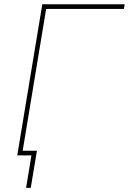

<svg xmlns="http://www.w3.org/2000/svg" viewBox="-20 -748 620 924"><path d="M580.1 -727.5 576.2 -705.1H202.1L85.4 0H63L183.6 -727.5ZM105.5 156.2 131.3 0H78.6L82.5 -22.5H157.7L127.9 156.2Z"/></svg>

Font: Inter 17pt Thin
Style: Italic
Weight: 250
Italic angle: -9.3988°
Version: Version 4.001;git-66647c0bb